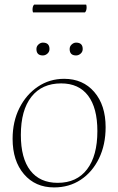

<svg xmlns="http://www.w3.org/2000/svg" viewBox="-20 -806 516 838"><path d="M216 12Q134 12 84.5 -46Q35 -104 35 -200Q35 -275 64.5 -334Q94 -393 145 -427.5Q196 -462 260 -462Q342 -462 391.5 -404.5Q441 -347 441 -251Q441 -174 412 -114.5Q383 -55 332.5 -21.5Q282 12 216 12ZM232 -8Q315 -8 360 -67Q405 -126 405 -234Q405 -335 364.5 -388.5Q324 -442 247 -442Q163 -442 117 -383.5Q71 -325 71 -217Q71 -115 112.5 -61.5Q154 -8 232 -8ZM312 -564Q284 -564 284 -592Q284 -604 293 -612Q302 -620 312 -620Q341 -620 341 -592Q341 -580 332 -572Q323 -564 312 -564ZM167 -564Q139 -564 139 -592Q139 -604 148 -612Q157 -620 167 -620Q196 -620 196 -592Q196 -580 187 -572Q178 -564 167 -564ZM351 -752H124Q122 -758 122 -764Q122 -779 129 -786H356Q358 -782 358 -774Q358 -759 351 -752Z"/></svg>

Font: Petrona Thin
Style: Regular
Weight: 100
Designer: Ringo R. Seeber
Foundry: Ringo R. Seeber
Version: Version 2.001; ttfautohint (v1.8.3)